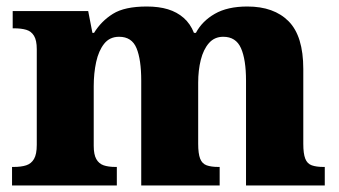

<svg xmlns="http://www.w3.org/2000/svg" viewBox="-20 -570 1043 590"><path d="M17 0V-57H22Q45 -57 60.5 -62Q76 -67 84.5 -81.5Q93 -96 93 -125V-419Q93 -446 84.5 -460Q76 -474 60.5 -478.5Q45 -483 23 -483H19V-536H251L264 -469H269Q291 -505 327 -527.5Q363 -550 431 -550Q468 -550 496 -541.5Q524 -533 544.5 -515Q565 -497 576 -469H582Q601 -505 640 -527.5Q679 -550 740 -550Q822 -550 867 -504.5Q912 -459 912 -358V-128Q912 -98 918 -82.5Q924 -67 938 -62Q952 -57 974 -57H978V0H736V-322Q736 -387 720.5 -422Q705 -457 666 -457Q639 -457 622 -437.5Q605 -418 597 -386Q589 -354 589 -316V-128Q589 -98 595 -82.5Q601 -67 615 -62Q629 -57 651 -57H655V0H414V-322Q414 -387 399.5 -422Q385 -457 346 -457Q317 -457 300 -435.5Q283 -414 275.5 -379.5Q268 -345 268 -305V-122Q268 -95 276 -81Q284 -67 298.5 -62Q313 -57 335 -57H339V0Z"/></svg>

Font: Noto Serif Hebrew ExtraBold
Style: Regular
Weight: 800
Version: Version 2.003